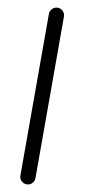

<svg xmlns="http://www.w3.org/2000/svg" viewBox="-119 -888 535 1215"><g transform="rotate(10 148.0 -280.5)"><path d="M99.6 239.3V-798.8Q99.6 -819.3 113.8 -833.5Q127.9 -847.7 147.9 -847.7Q168 -847.7 182.1 -833.5Q196.3 -819.3 196.3 -798.8V239.3Q196.3 258.8 182.1 272.9Q168 287.1 147.9 287.1Q127.9 287.1 113.8 272.9Q99.6 258.8 99.6 239.3Z"/></g></svg>

Font: Gen Jyuu Gothic P Bold
Style: Bold
Weight: 700
Designer: [Source Han Sans]
Ryoko NISHIZUKA  (kana & ideographs); Paul D. Hunt (Latin, Greek & Cyrillic); Wenlong ZHANG  (bopomofo
Version: Version 1.002.20150607